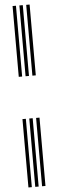

<svg xmlns="http://www.w3.org/2000/svg" viewBox="-66 -938 328 1086"><g transform="rotate(-5 98.0 -395.0)"><path d="M127.2 -508V-910H146.5V-508ZM49.8 -508V-910H69V-508ZM88.5 -508V-910H107.8V-508ZM127.2 120V-268H146.5V120ZM49.8 120V-268H69V120ZM88.5 120V-268H107.8V120Z"/></g></svg>

Font: Big Shoulders Inline Text Thin SemiBold
Style: Regular
Weight: 600
Version: Version 2.002